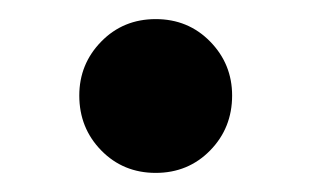

<svg xmlns="http://www.w3.org/2000/svg" viewBox="-20 -182 324 201"><path d="M63 -82Q63 -115 86 -138.5Q109 -162 143 -162Q177 -162 200 -138.5Q223 -115 223 -82Q223 -48 200 -24.5Q177 -1 143 -1Q109 -1 86 -24.5Q63 -48 63 -82Z"/></svg>

Font: Gugi Cyrillic
Style: Regular
Weight: 400
Foundry: TAE System & Typefaces Co.
Version: Version 3.10 September 15, 2020